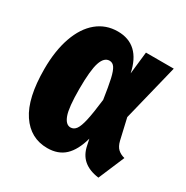

<svg xmlns="http://www.w3.org/2000/svg" viewBox="-136 -667 778 801"><g transform="rotate(30 253.5 -266.5)"><path d="M341 -426 353 -533H487L420 -261L443 -161Q449 -136 462 -124Q475 -112 495 -107L442 18Q396 12 369 -11Q342 -34 334 -76L328 -104Q311 -42 279 -12Q247 18 195 18Q114 18 67 -52Q20 -122 20 -262Q20 -350 43 -415.5Q66 -481 108.5 -516Q151 -551 208 -551Q315 -551 341 -426ZM188 -262Q188 -174 200.5 -139.5Q213 -105 236 -105Q252 -105 262.5 -119.5Q273 -134 281 -170Q289 -206 297 -273Q288 -334 280.5 -367Q273 -400 263.5 -414Q254 -428 239 -428Q213 -428 200.5 -390.5Q188 -353 188 -262Z"/></g></svg>

Font: Fira Sans Compressed ExtraBold
Style: Regular
Weight: 800
Width: 1
Designer: bBox Type GmbH & Carrois Corporate GbR & Edenspiekermann AG
Foundry: bBox Type GmbH & Carrois Corporate GbR & Edenspiekermann AG
Version: Version 4.301